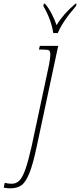

<svg xmlns="http://www.w3.org/2000/svg" viewBox="-153 -786 437 1046"><path d="M-133 236 -127 210Q-110 215 -89 215Q-64 215 -47 197.5Q-30 180 -14.5 136Q1 92 20 8L113 -428Q116 -442 118.5 -460Q121 -478 121 -488Q121 -507 114 -511.5Q107 -516 78 -516H59L64 -536H164L48 8Q27 108 7 157.5Q-13 207 -36.5 223.5Q-60 240 -96 240Q-112 240 -122 238Q-132 236 -133 236ZM83 -753 86 -766H92Q112 -743 129 -710Q146 -677 155 -649Q193 -711 258 -766H264L261 -753Q188 -669 162 -606H137Q132 -642 117.5 -681Q103 -720 83 -753Z"/></svg>

Font: Noto Serif CondThin
Style: Italic
Weight: 250
Width: 3
Italic angle: -12°
Designer: Monotype Design Team
Foundry: Monotype Imaging Inc.
Version: Version 1.001